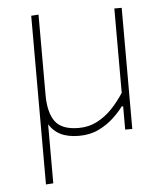

<svg xmlns="http://www.w3.org/2000/svg" viewBox="-51 -541 670 780"><g transform="rotate(-5 284.5 -151.0)"><path d="M105 194Q105 137.5 105 84.5Q105 31.5 105 -29V-271Q105 -311.5 105 -348.2Q105 -385 105 -420.8Q105 -456.5 105 -494L135 -496Q135 -458.5 135 -422.2Q135 -386 135 -348.8Q135 -311.5 135 -271V-169Q135 -97 161.8 -60Q188.5 -23 258 -23Q298.5 -23 332.2 -40.2Q366 -57.5 393.8 -86.2Q421.5 -115 444 -150V-271Q444 -332 444 -385Q444 -438 444 -494H474Q474 -456.5 474 -420.8Q474 -385 474 -348.2Q474 -311.5 474 -271V-137Q474 -107 474 -73.5Q474 -40 474 0H445Q445 -23.5 445 -47.5Q445 -71.5 445 -95H439Q424 -74 398.2 -49.8Q372.5 -25.5 337 -8.2Q301.5 9 257 9Q210.5 9 180.2 -6.5Q150 -22 132 -54H135V-29Q135 31.5 135 83.5Q135 135.5 135 192Z"/></g></svg>

Font: Commissioner Thin Thin
Style: Regular
Weight: 250
Version: Version 1.000